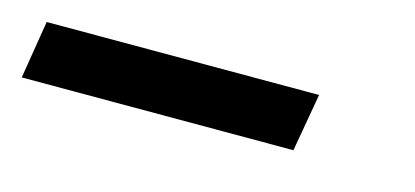

<svg xmlns="http://www.w3.org/2000/svg" viewBox="-26 -168 553 256"><g transform="rotate(15 250.0 -40.0)"><path d="M5 0 18 -80H394L380 0Z"/></g></svg>

Font: iosevka_custom_sans_ss08 Md
Style: Italic
Weight: 500
Italic angle: -10°
Designer: Belleve Invis
Foundry: Belleve Invis
Version: Version 10.3.0; ttfautohint (v1.8.3)